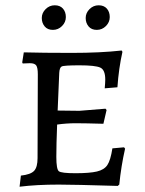

<svg xmlns="http://www.w3.org/2000/svg" viewBox="-20 -698 548 726"><path d="M198 -280 204 -422C204.7 -435.3 207.7 -443.5 213 -446.5C218.3 -449.5 240.8 -451 280.5 -451C320.2 -451 346.3 -448.2 359 -442.5C371.7 -436.8 378 -421.7 378 -397C378 -389.7 377.3 -378.7 376 -364L424 -368C427.3 -416 433.7 -460.7 443 -502L440 -507C386.7 -501 323.5 -498 250.5 -498C177.5 -498 117.3 -498.7 70 -500L64 -462L66 -458L93 -459C105 -459 113 -456.2 117 -450.5C121 -444.8 123 -433.7 123 -417L122 -100C122 -77.3 117.7 -61.3 109 -52C100.3 -42.7 83.7 -36.7 59 -34L54 8C96.7 2.7 146 0 202 0C240 0 314.3 1.7 425 5L431 0C435.7 -46.7 443 -92 453 -136L449 -141L405 -137C400.3 -107 394 -86 386 -74C378 -62 364.8 -53.8 346.5 -49.5C328.2 -45.2 301.2 -43 265.5 -43C229.8 -43 208.8 -45.5 202.5 -50.5C196.2 -55.5 193 -73.5 193 -104.5C193 -135.5 194 -176.3 196 -227C219.3 -230.3 242.8 -232 266.5 -232C290.2 -232 325 -231.3 371 -230L383 -282L379 -287L280 -279ZM380.5 -599.5C390.2 -609.2 395 -620.5 395 -633.5C395 -646.5 391.3 -657.2 384 -665.5C376.7 -673.8 366.3 -678 353 -678C339.7 -678 328.2 -673.2 318.5 -663.5C308.8 -653.8 304 -642.7 304 -630C304 -617.3 307.7 -606.7 315 -598C322.3 -589.3 332.7 -585 346 -585C359.3 -585 370.8 -589.8 380.5 -599.5ZM214.5 -599.5C224.2 -609.2 229 -620.5 229 -633.5C229 -646.5 225.3 -657.2 218 -665.5C210.7 -673.8 200.3 -678 187 -678C173.7 -678 162.2 -673.2 152.5 -663.5C142.8 -653.8 138 -642.7 138 -630C138 -617.3 141.7 -606.7 149 -598C156.3 -589.3 166.7 -585 180 -585C193.3 -585 204.8 -589.8 214.5 -599.5Z"/></svg>

Font: Alegreya SC
Style: Regular
Weight: 400
Designer: Juan Pablo del Peral
Foundry: Juan Pablo del Peral
Version: Version 1.003